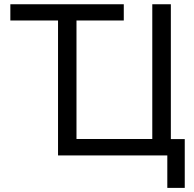

<svg xmlns="http://www.w3.org/2000/svg" viewBox="-20 -748 933 924"><path d="M29.8 -649.4V-727.5H575.7V-649.4ZM802.2 0H259.3V-727.5H348.1V-79.1H712.9V-727.5H802.2ZM785.2 156.2V0H749V-78.6H869.1V156.2Z"/></svg>

Font: Inter 28pt
Style: Regular
Weight: 400
Designer: Rasmus Andersson
Foundry: rsms
Version: Version 4.001;git-66647c0bb